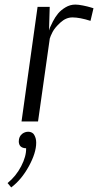

<svg xmlns="http://www.w3.org/2000/svg" viewBox="-20 -530 428 838"><path d="M388 -494 375 -439Q328 -454 296 -454Q268 -454 243.5 -431.5Q219 -409 209.5 -390.5Q200 -372 197 -361V-360L146 0H74L144 -500H197L194 -397Q195 -402 198 -409.5Q201 -417 211 -436.5Q221 -456 233.5 -471Q246 -486 266 -498Q286 -510 309 -510Q322 -510 342 -506Q362 -502 375 -498ZM77 54Q89 45 103 45Q117 45 126 54L130 60Q138 74 138 93Q138 137 106 195.5Q74 254 29 288L13 269Q50 239 72.5 195.5Q95 152 94 117Q78 117 69 108Q62 100 62 87Q62 66 77 54Z"/></svg>

Font: ArsenalItalic
Style: Italic
Weight: 400
Italic angle: -9°
Designer: Andrij Shevchenko
Foundry: Stairsfor.com
Version: Version 1.000